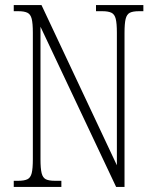

<svg xmlns="http://www.w3.org/2000/svg" viewBox="-20 -734 609 754"><path d="M34 0V-24H51Q75 -24 87.5 -30Q100 -36 104.5 -54Q109 -72 109 -109V-606Q109 -642 104.5 -660Q100 -678 87.5 -684Q75 -690 52 -690H34V-714H143L439 -85V-606Q439 -642 434.5 -660Q430 -678 417.5 -684Q405 -690 382 -690H357V-714H543V-690H526Q502 -690 490 -684Q478 -678 473.5 -660Q469 -642 469 -605V0H436L139 -629V-109Q139 -72 143.5 -54Q148 -36 160 -30Q172 -24 196 -24H221V0Z"/></svg>

Font: Noto Serif Ethiopic ExtraCondensed ExtraLight
Style: Regular
Weight: 200
Width: 2
Designer: Monotype Design Team
Foundry: Monotype Imaging Inc.
Version: Version 2.102; ttfautohint (v1.8.4.7-5d5b)